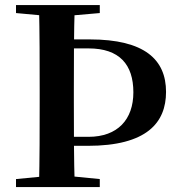

<svg xmlns="http://www.w3.org/2000/svg" viewBox="-20 -761 725 781"><path d="M214.1 -167.8H336.7C577.3 -167.8 655.4 -262 655.4 -387.2C655.4 -518.2 568.8 -600.7 344.9 -600.7H214.1V-564.1H340.2C465.8 -564.1 522.5 -498.7 522.5 -385.4C522.5 -275.3 458.9 -204.4 339.8 -204.4H214.1ZM138.6 0H284.1C280.4 -115.1 280.4 -232 280.4 -346.9V-395.4C280.4 -510.8 280.4 -627.1 284.1 -740.5H138.6C141.4 -625.4 141.4 -510 141.4 -393.6V-346.1C141.4 -229 141.4 -112.9 138.6 0ZM193.8 -694.2H229L385.9 -707.9V-740.5H45.1V-707.9ZM45.1 0H385.9V-32.6L237 -47.3H198.2L45.1 -32.6Z"/></svg>

Font: Source Han Serif CN VF
Style: Regular
Weight: 250
Designer: Ryoko NISHIZUKA 西塚涼子 (kana & ideographs); Frank Grießhammer (Latin, Greek & Cyrillic); Wenlong ZHANG 张文龙 (bopomofo); San
Foundry: Adobe
Version: Version 2.002;hotconv 1.1.0;makeotfexe 2.6.0